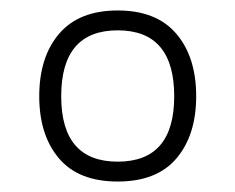

<svg xmlns="http://www.w3.org/2000/svg" viewBox="-20 -682 450 367"><path d="M55 -498Q55 -573 93 -617.5Q131 -662 205 -662Q279 -662 317 -617.5Q355 -573 355 -498Q355 -424 317.5 -379.5Q280 -335 205 -335Q130 -335 92.5 -379.5Q55 -424 55 -498ZM313 -498Q313 -624 205 -624Q97 -624 97 -498Q97 -373 205 -373Q313 -373 313 -498Z"/></svg>

Font: Pridi ExtraLight
Style: Regular
Weight: 275
Designer: Katatrad Team
Foundry: CadsonDemak
Version: Version 1.001